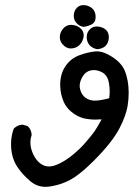

<svg xmlns="http://www.w3.org/2000/svg" viewBox="-20 -389 540 746"><path d="M375 74.7Q363.8 75.7 351.1 75.7Q338.4 75.7 326.2 74.2Q314 72.8 303.7 70.3Q278.3 63 257.3 45.4Q237.8 29.3 228 7.8Q213.9 -23.9 213.9 -59.1Q213.9 -100.1 232.4 -128.9Q252.9 -161.6 289.6 -174.8Q320.3 -186 348.6 -189Q352.1 -189.5 355.5 -189.5Q382.8 -189.5 415 -168.5Q451.7 -145 464.4 -115.2Q480 -77.6 480 -28.3Q480 -2.4 475.6 23.9Q469.2 60.5 445.3 107.4Q417 163.1 344.2 235.8Q302.7 277.3 270 299.3Q228.5 327.1 174.8 335.4Q165.5 336.9 156.7 336.9Q123.5 336.9 97.7 314.9Q66.4 288.6 46.9 258.8Q22.9 221.7 22.9 170.9Q22.9 140.1 33.2 111.3Q34.7 109.9 35.6 108.9Q47.4 97.2 66.9 95.2L86.4 100.6Q88.9 102.5 90.3 104Q102.1 115.7 103 135.7Q98.1 150.4 98.1 165Q98.1 189.5 111.3 214.8Q122.6 236.8 140.1 248.5Q154.3 257.8 170.4 257.8Q180.2 257.8 191.4 254.4Q233.4 240.2 279.3 198.2Q293 186 304.7 173.3Q327.1 147.9 340.8 130.1Q354.5 112.3 375 74.7ZM404.3 -7.3Q406.2 -20 406.2 -34.7Q406.2 -49.3 403.3 -65.9Q398.4 -96.2 377 -107.9Q360.8 -116.7 345.2 -116.7Q313.5 -116.7 298.3 -86.9Q289.6 -70.3 289.6 -54.7Q289.6 -47.9 291.5 -41.5Q296.9 -20 313.5 -8.3Q328.6 2 348.1 2Q350.6 2 352.5 2Q375 0.5 404.3 -7.3ZM330.6 -276.4Q340.8 -286.1 356 -286.1Q360.4 -286.1 365.7 -285.2Q386.7 -281.2 396 -268.1Q402.8 -258.3 402.8 -245.1Q402.8 -241.2 402.3 -236.8Q399.4 -218.8 388.4 -209.2Q377.4 -199.7 358.4 -197.8Q341.3 -200.2 329.1 -212.4Q316.9 -225.6 316.9 -244.9Q316.9 -264.2 330.6 -276.4ZM212.4 -244.6Q212.4 -264.6 228 -280.8Q240.2 -292.5 256.3 -292.5Q260.3 -292.5 267.1 -291.3Q273.9 -290 281.2 -286.6Q290 -282.2 296.4 -275.4Q305.2 -265.1 305.2 -252Q305.2 -246.6 303.7 -240.7Q298.8 -221.7 285.6 -211.2Q272.5 -200.7 254.4 -200.7Q237.8 -200.7 223.6 -216.3Q212.4 -228.5 212.4 -244.6ZM266.6 -327.6Q266.6 -346.7 279.3 -359.4Q289.6 -369.1 303.7 -369.1Q307.6 -369.1 314 -368.2Q320.3 -367.2 327.1 -363.8Q351.6 -352.1 351.6 -322.3Q351.6 -302.2 335.4 -293.9Q320.8 -286.6 304.7 -284.7Q288.6 -287.1 277.6 -299.1Q266.6 -311 266.6 -327.6Z"/></svg>

Font: Bakudai
Style: Medium
Weight: 500
Version: Version 1.48